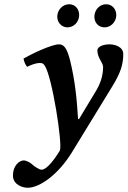

<svg xmlns="http://www.w3.org/2000/svg" viewBox="-20 -648 601 905"><path d="M191 -338C225 -290 276 32 262 62C221 129 192 152 176 152C165 152 140 135 133 128C125 119 102 108 93 108C69 108 41 135 41 179C41 225 90 237 110 237C170 237 257 171 319 70L510 -242C548 -304 561 -344 561 -393C561 -428 521 -439 496 -439C475 -439 439 -432 439 -410C439 -375 466 -353 466 -332C466 -310 462 -269 434 -222L352 -86L348 -87C342 -180 335 -262 310 -365C296 -418 283 -439 258 -439C223 -439 127 -393 91 -372C92 -361 100 -341 108 -333C120 -339 146 -351 167 -351C180 -351 184 -349 191 -338ZM250 -573C248 -543 270 -519 298 -519C327 -519 351 -543 353 -573C355 -604 335 -628 306 -628C277 -628 252 -604 250 -573ZM425 -573C423 -543 443 -519 473 -519C501 -519 526 -543 528 -573C530 -604 509 -628 480 -628C451 -628 427 -604 425 -573Z"/></svg>

Font: Libertinus Serif
Style: Bold Italic
Weight: 700
Italic angle: -12°
Designer: Philipp H. Poll, Khaled Hosny
Foundry: Caleb Maclennan
Version: Version 7.050;RELEASE